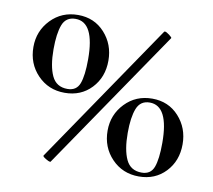

<svg xmlns="http://www.w3.org/2000/svg" viewBox="-61 -549 696 627"><g transform="rotate(10 287.0 -236.0)"><path d="M143 8Q138 8 127.5 1.5Q117 -5 118 -8L436 -475L438 -476Q443 -476 453.5 -468Q464 -460 462 -458L144 8ZM24 -352Q24 -405 60 -442.5Q96 -480 150 -480Q204 -480 238.5 -442Q273 -404 273 -350Q273 -295 238.5 -258.5Q204 -222 150 -222Q96 -222 60 -259.5Q24 -297 24 -352ZM207 -343Q207 -466 144 -466Q112 -466 101 -437Q90 -408 90 -356Q90 -300 105 -268Q120 -236 157 -236Q187 -236 197 -262.5Q207 -289 207 -343ZM310 -125Q310 -178 346 -215.5Q382 -253 436 -253Q490 -253 524.5 -215Q559 -177 559 -123Q559 -68 524.5 -31.5Q490 5 436 5Q382 5 346 -32.5Q310 -70 310 -125ZM493 -116Q493 -239 430 -239Q399 -239 387.5 -210Q376 -181 376 -129Q376 -73 391 -41Q406 -9 443 -9Q473 -9 483 -35.5Q493 -62 493 -116Z"/></g></svg>

Font: Cormorant Unicase Medium
Style: Regular
Weight: 500
Designer: Christian Thalmann (Catharsis Fonts)
Foundry: Catharsis Fonts
Version: Version 4.000